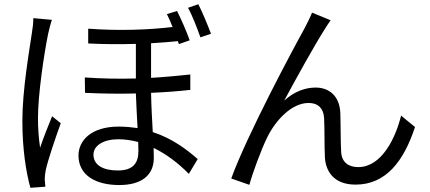

<svg xmlns="http://www.w3.org/2000/svg" viewBox="-20 -838 2040 910"><path d="M226 -744 138 -752C138 -730 135 -704 131 -681C119 -598 86 -412 86 -265C86 -129 104 -20 124 52L195 47C194 36 193 21 192 12C192 0 194 -19 197 -33C208 -82 243 -185 268 -254L227 -287C210 -246 185 -183 170 -138C163 -187 160 -230 160 -279C160 -391 189 -584 208 -677C212 -695 220 -727 226 -744ZM920 -818 871 -801C892 -764 914 -705 930 -661L980 -678C965 -718 939 -781 920 -818ZM635 -165 636 -123C636 -70 616 -30 538 -30C468 -30 423 -56 423 -105C423 -148 470 -178 541 -178C572 -178 604 -173 635 -165ZM819 -786 771 -771C780 -754 789 -733 798 -710C689 -697 547 -691 398 -702V-632C477 -628 553 -628 624 -630V-466C546 -464 464 -465 382 -471L383 -398C463 -394 546 -393 624 -395C626 -342 629 -282 632 -231C604 -235 574 -238 543 -238C411 -238 352 -171 352 -101C352 -7 434 39 545 39C652 39 709 -8 709 -90L708 -137C768 -108 825 -65 875 -14L917 -84C867 -128 797 -182 704 -212C701 -270 697 -335 696 -398C766 -401 829 -406 882 -412V-485C826 -479 763 -473 696 -469V-633C743 -636 785 -639 823 -643L828 -629L879 -647C865 -687 838 -749 819 -786Z M1547 -742 1459 -778C1447 -749 1434 -724 1422 -701C1368 -604 1149 -194 1076 8L1162 38C1175 -12 1218 -130 1248 -190C1287 -268 1362 -350 1443 -350C1488 -350 1513 -324 1516 -280C1519 -225 1517 -148 1520 -90C1524 -31 1558 37 1665 37C1810 37 1894 -75 1947 -236L1881 -290C1855 -184 1789 -46 1678 -46C1634 -46 1600 -67 1597 -117C1594 -166 1595 -243 1593 -302C1590 -381 1542 -423 1476 -423C1428 -423 1375 -405 1327 -361C1379 -458 1471 -624 1515 -693C1527 -712 1538 -730 1547 -742Z"/></svg>

Font: Noto Sans Mono CJK SC
Style: Regular
Weight: 400
Designer: Ryoko NISHIZUKA 西塚涼子 (kana, bopomofo & ideographs); Paul D. Hunt (Latin, Greek & Cyrillic); Sandoll Communications 산돌커뮤니
Foundry: Adobe
Version: Version 2.004;hotconv 1.0.118;makeotfexe 2.5.65603